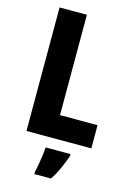

<svg xmlns="http://www.w3.org/2000/svg" viewBox="-138 -782 738 1072"><g transform="rotate(15 231.5 -246.5)"><path d="M68 0V-714H226V-134H443V0ZM339 72Q326 110 309 148Q292 186 269 221H173V208Q177 190 182 163Q187 136 190.5 108.5Q194 81 195 61H339Z"/></g></svg>

Font: Noto Sans Condensed ExtraBold
Style: Regular
Weight: 800
Width: 3
Designer: Monotype Design Team
Foundry: Monotype Imaging Inc.
Version: Version 2.013; ttfautohint (v1.8.4.7-5d5b)